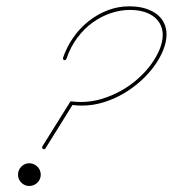

<svg xmlns="http://www.w3.org/2000/svg" viewBox="-20 -596 584 622"><path d="M122.4 -112.6Q120.4 -112.6 118.5 -114.3Q116.5 -115.9 116.5 -118.5Q116.5 -121.1 117.2 -121.7L208.3 -267.6H211.6Q227.2 -265.6 242.2 -265.6Q276.7 -265.6 309.9 -275.7Q343.1 -285.8 372.7 -302.4Q402.3 -319 427.1 -341.1Q451.8 -363.3 469.4 -387.4Q487 -411.5 497.1 -436.2Q507.2 -460.9 507.2 -483.1Q507.2 -499.3 500.7 -514Q494.1 -528.6 481.1 -539.7Q468.1 -550.8 447.9 -557.3Q427.7 -563.8 400.4 -563.8Q369.8 -563.8 338.9 -553.4Q307.9 -543 280.3 -523.1Q252.6 -503.3 230.5 -473.6Q208.3 -444 195.3 -405.6Q192.7 -401 190.1 -401Q184.2 -401 184.2 -406.9V-408.9Q196 -443.4 217.1 -474Q238.3 -504.6 266.6 -527Q294.9 -549.5 328.5 -562.5Q362 -575.5 398.4 -575.5Q429.7 -575.5 452.5 -568Q475.3 -560.5 490.2 -548.2Q505.2 -535.8 512.4 -519.2Q519.5 -502.6 519.5 -485Q519.5 -460.9 509.1 -434.6Q498.7 -408.2 480.1 -382.5Q461.6 -356.8 435.9 -333.7Q410.2 -310.5 379.6 -292.6Q349 -274.7 314.8 -264.3Q280.6 -253.9 244.8 -253.9Q229.2 -253.9 214.8 -255.9L127.6 -115.9Q125.7 -112.6 122.4 -112.6ZM112 -29.9Q112 -15 100.9 -4.2Q89.8 6.5 74.9 6.5Q59.9 6.5 49.2 -4.2Q38.4 -15 38.4 -29.9Q38.4 -45.6 49.2 -56.3Q59.9 -67.1 74.9 -67.1Q89.8 -67.1 100.9 -56.3Q112 -45.6 112 -29.9Z"/></svg>

Font: League Script
Style: League Script
Weight: 400
Foundry: Haley Fiege
Version: Version 1.001